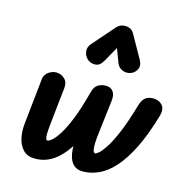

<svg xmlns="http://www.w3.org/2000/svg" viewBox="-131 -1056 1167 1191"><g transform="rotate(15 453.0 -460.0)"><path d="M197.5 10Q149.5 10 122.2 -18Q95 -46 85.5 -89.2Q76 -132.5 80.5 -178L112 -476Q115.5 -507 139.5 -524Q163.5 -541 188.5 -541Q219.5 -541 242.5 -519.8Q265.5 -498.5 261.5 -460.5L238 -243Q234.5 -209 232.2 -180.5Q230 -152 232.5 -135.2Q235 -118.5 244.5 -118.5Q253 -118.5 271.2 -133.2Q289.5 -148 314.5 -186.5Q339.5 -225 368 -295.2Q396.5 -365.5 425.5 -476Q434 -512 455.8 -526.5Q477.5 -541 508 -541Q539 -541 554.5 -519.8Q570 -498.5 565.5 -460.5L539.5 -243Q535.5 -210.5 534.2 -182Q533 -153.5 536.8 -136Q540.5 -118.5 551.5 -118.5Q558 -118.5 574.8 -133Q591.5 -147.5 616 -185.5Q640.5 -223.5 670.2 -294Q700 -364.5 732 -476Q743 -512 761.8 -526.5Q780.5 -541 811.5 -541Q848.5 -541 870 -517Q891.5 -493 878 -446Q841 -319.5 798 -232.2Q755 -145 707.5 -91.5Q660 -38 609 -14Q558 10 504.5 10Q473.5 10 452.5 -5Q431.5 -20 420.8 -50Q410 -80 409 -124V-127.5Q381 -84.5 348.8 -53.5Q316.5 -22.5 279 -6.2Q241.5 10 197.5 10ZM632 -656Q605 -648 580.2 -659.5Q555.5 -671 546 -696L512.5 -784.5L458.5 -688.5Q438.5 -652 408.5 -650.8Q378.5 -649.5 357 -668.5Q336.5 -688 333.5 -715.5Q330.5 -743 349 -764L473.5 -906.5Q484.5 -919 498.2 -924.8Q512 -930.5 526 -930.5Q543 -930.5 558.8 -923.5Q574.5 -916.5 585 -898L666.5 -753.5Q687 -717 673.2 -690.8Q659.5 -664.5 632 -656Z"/></g></svg>

Font: Edu NSW ACT Hand
Style: Regular
Weight: 400
Designer: Tina and Corey Anderson, Eben Sorkin, Mirko Velimirovic
Foundry: Sorkin Type Co.
Version: Version 2.000